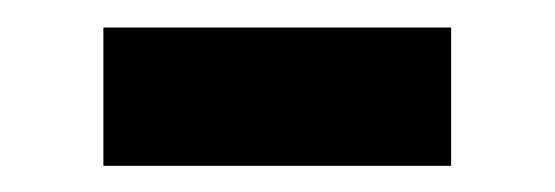

<svg xmlns="http://www.w3.org/2000/svg" viewBox="-20 -374 413 143"><path d="M57 -353.5H316V-250.5H57Z"/></svg>

Font: Lato 2
Style: Bold
Weight: 700
Designer: Lukasz Dziedzic with Adam Twardoch and Botio Nikoltchev
Foundry: tyPoland Lukasz Dziedzic
Version: Version 2.015; 2015-08-06; http://www.latofonts.com/